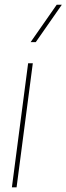

<svg xmlns="http://www.w3.org/2000/svg" viewBox="-20 -800 284 820"><path d="M30.8 0 100.1 -529.8H120.1L50.8 0ZM222.2 -779.8H244.1L132.8 -620.1H110.8Z"/></svg>

Font: Cooper Hewitt
Style: Thin Italic
Weight: 702
Designer: Village Type and Design LLC
Foundry: Cooper Hewitt Smithsonian Design Museum
Version: 1.000